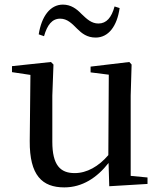

<svg xmlns="http://www.w3.org/2000/svg" viewBox="-20 -798 700 833"><path d="M148 -649 171 -641C185 -690 206 -717 241 -717C272 -717 292 -696 315 -673C335 -653 358 -635 395 -635C451 -635 488 -685 499 -763L477 -770C464 -722 442 -696 407 -696C377 -696 357 -715 333 -738C313 -759 288 -778 253 -778C197 -778 160 -726 148 -649ZM454 10 620 0V-28L547 -35V-383L551 -518L541 -529L373 -509V-484L452 -474L450 -125C408 -76 357 -47 304 -47C242 -47 207 -81 207 -183V-383L212 -518L201 -529L32 -511V-485L112 -473L109 -186C108 -37 163 15 259 15C337 15 401 -27 451 -91Z"/></svg>

Font: Source Han Serif CN Medium
Style: Regular
Weight: 500
Designer: Ryoko NISHIZUKA 西塚涼子 (kana & ideographs); Frank Grießhammer (Latin, Greek & Cyrillic); Wenlong ZHANG 张文龙 (bopomofo); San
Foundry: Adobe
Version: Version 2.002;hotconv 1.1.0;makeotfexe 2.6.0